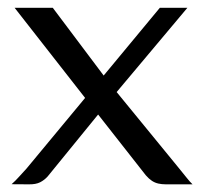

<svg xmlns="http://www.w3.org/2000/svg" viewBox="-20 -481 539 501"><path d="M413 0Q402.3 0 393.3 -2Q384.3 -4 376.5 -9.1Q368.7 -14.2 360.5 -23.6L214.9 -209.1L18.1 -460.7H117.7L266.3 -262.9L445.8 -43.5Q459.2 -27.4 467 -17.3Q474.8 -7.3 482.4 0ZM55.4 0 10.2 -0.3Q20.4 -9.3 30.1 -20.2Q39.9 -31.1 49 -40.9L221.5 -248.9L397.1 -460.7H469L263.6 -216L104.3 -20.5Q95.9 -11.1 84.7 -5.4Q73.5 0.3 55.4 0Z"/></svg>

Font: Genos Thin
Style: Regular
Weight: 100
Designer: Robert E. Leuschke
Foundry: Robert E. Leuschke
Version: Version 1.010